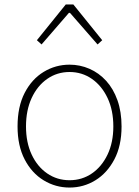

<svg xmlns="http://www.w3.org/2000/svg" viewBox="-20 -831 626 864"><path d="M293 13Q230 13 176.5 -19.5Q123 -52 91 -113.5Q59 -175 59 -262Q59 -351 91 -413Q123 -475 176.5 -507.5Q230 -540 293 -540Q340 -540 382.5 -521.5Q425 -503 457.5 -467.5Q490 -432 508.5 -380Q527 -328 527 -262Q527 -175 494.5 -113.5Q462 -52 409 -19.5Q356 13 293 13ZM293 -20Q349 -20 393.5 -50.5Q438 -81 464 -135.5Q490 -190 490 -262Q490 -335 464 -390Q438 -445 393.5 -476Q349 -507 293 -507Q237 -507 192.5 -476Q148 -445 122.5 -390Q97 -335 97 -262Q97 -190 122.5 -135.5Q148 -81 192.5 -50.5Q237 -20 293 -20ZM146 -650 276 -811H310L440 -650L419 -631L295 -773H290L167 -631Z"/></svg>

Font: Noto Sans KR Thin
Style: Regular
Weight: 100
Designer: Ryoko NISHIZUKA 西塚涼子 (kana, bopomofo & ideographs); Paul D. Hunt (Latin, Greek & Cyrillic); Sandoll Communications 산돌커뮤니
Foundry: Adobe
Version: Version 2.004-H2;hotconv 1.0.118;makeotfexe 2.5.65603